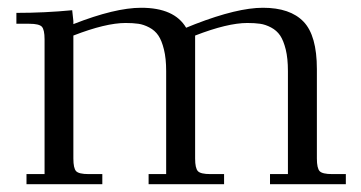

<svg xmlns="http://www.w3.org/2000/svg" viewBox="-20 -472 925 492"><path d="M22 -411.1V-439Q94.7 -439 165 -445.8L168 -418V-410.2Q274.9 -452.1 341.8 -452.1Q426.8 -452.1 457 -400.9L480 -410.2Q588.4 -452.1 653.8 -452.1Q723.6 -452.1 757.8 -416.5Q792 -380.9 792 -294.9V-65.9Q792 -41 799.1 -33.4Q806.2 -25.9 831.1 -25.9H866.2V0H671.9V-25.9H717.8V-290Q717.8 -322.3 712.2 -345.2Q706.5 -368.2 697.8 -381.1Q689 -394 674.6 -401.6Q660.2 -409.2 646.5 -411.1Q632.8 -413.1 613.8 -413.1Q563 -413.1 480 -380.9V-65.9Q480 -41 487.1 -33.4Q494.1 -25.9 519 -25.9H554.2V0H360.8V-25.9H405.8V-290Q405.8 -322.3 400.1 -345.2Q394.5 -368.2 385.7 -381.1Q377 -394 362.5 -401.6Q348.1 -409.2 334.5 -411.1Q320.8 -413.1 301.8 -413.1Q251 -413.1 168 -380.9V-65.9Q168 -41 175 -33.4Q182.1 -25.9 207 -25.9H242.2V0H47.9V-25.9H94.2V-371.1Q94.2 -396 87.2 -403.6Q80.1 -411.1 55.2 -411.1Z"/></svg>

Font: Dihjauti S
Style: Regular
Weight: 400
Designer: T. Christopher White
Version: Version 3.0.0